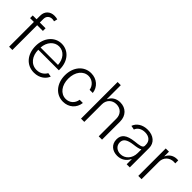

<svg xmlns="http://www.w3.org/2000/svg" viewBox="133 -1724 2700 2700"><g transform="rotate(45 1483.0 -374.0)"><path d="M129 -618V-546H53V-493H129V0H194V-493H308V-546H194V-618C194 -673 232 -706 283 -706C297 -706 310 -703 323 -699L336 -751C320 -756 297 -760 272 -760C191 -760 129 -708 129 -618Z M633 12C749 12 818 -56 840 -117L782 -127C764 -94 718 -41 634 -41C518 -41 450 -138 449 -260H858V-282C858 -444 757 -554 624 -554C484 -554 384 -434 384 -271C384 -107 481 12 633 12ZM450 -305C457 -419 530 -501 624 -501C721 -501 790 -418 796 -305Z M1210 12C1324 12 1409 -63 1422 -174H1358C1346 -94 1286 -43 1211 -43C1106 -43 1034 -140 1034 -271C1034 -406 1109 -500 1211 -500C1285 -500 1347 -445 1358 -372H1421C1408 -480 1322 -554 1209 -554C1066 -554 967 -434 967 -271C967 -109 1066 12 1210 12Z M1624 -350C1624 -436 1685 -496 1769 -496C1854 -496 1911 -438 1911 -351V0H1977V-360C1977 -475 1901 -553 1789 -553C1713 -553 1653 -515 1627 -455H1622V-728H1559V0H1624Z M2287 11C2368 11 2431 -32 2463 -100H2467V0H2529V-386C2529 -486 2450 -554 2334 -554C2233 -554 2157 -504 2132 -429L2193 -417C2212 -471 2265 -502 2333 -502C2413 -502 2464 -457 2464 -386V-363C2464 -323 2403 -315 2322 -307C2172 -290 2117 -237 2117 -148C2117 -44 2194 11 2287 11ZM2180 -150C2180 -211 2221 -248 2339 -263C2392 -269 2440 -278 2465 -295V-221C2465 -113 2392 -38 2303 -38C2233 -38 2180 -82 2180 -150Z M2698 0H2763V-346C2763 -433 2826 -494 2912 -494C2923 -494 2933 -493 2941 -492V-551C2933 -552 2927 -553 2918 -553C2848 -553 2790 -517 2765 -455H2762V-546H2698Z"/></g></svg>

Font: Wafeq Light
Style: Regular
Weight: 300
Designer: Rasmus Andersson & Azza Alameddine
Foundry: Google & TypeTogether
Version: Version 3.000;January 28, 2025;FontCreator 15.0.0.3014 64-bi